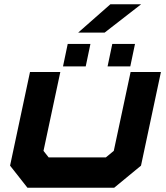

<svg xmlns="http://www.w3.org/2000/svg" viewBox="-20 -876 776 896"><path d="M108 0 27 -103 120 -540H261.5L183 -172L207 -141.5H474L511 -172L589.5 -540H731L638 -103L513 0ZM482 -566 504 -671H610L588 -566ZM274 -566 296 -671H402L380 -566ZM345 -724 495 -856H638.5L468.5 -724Z"/></svg>

Font: Tourney Expanded Black
Style: Italic
Weight: 900
Width: 7
Italic angle: -12°
Designer: Tyler Finck
Foundry: Etcetera Type Co
Version: Version 1.010; ttfautohint (v1.8.3)